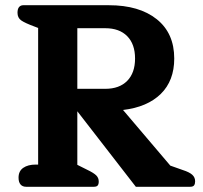

<svg xmlns="http://www.w3.org/2000/svg" viewBox="-20 -715 776 735"><path d="M51 -35Q51 -60 69 -72.5Q87 -85 117 -85H126V-608L113 -613Q75 -627 61 -637Q47 -647 47 -666Q47 -681 53 -688Q59 -695 69 -695H397Q513 -695 580 -641.5Q647 -588 647 -491Q647 -406 595.5 -355.5Q544 -305 451 -294L632 -81L680 -64Q705 -56 716 -46Q727 -36 727 -21Q727 -11 723 -5.5Q719 0 708 0H500L276 -289V-84L314 -65Q339 -53 348.5 -43.5Q358 -34 358 -20Q358 -10 354 -5Q350 0 339 0H80Q66 0 58.5 -9Q51 -18 51 -35ZM383 -375Q437 -375 467 -405.5Q497 -436 497 -491Q497 -546 467 -576.5Q437 -607 383 -607H276V-375Z"/></svg>

Font: Maitree
Style: Bold
Weight: 700
Designer: CadsonDemak Team
Foundry: CadsonDemak
Version: Version 1.002